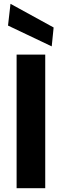

<svg xmlns="http://www.w3.org/2000/svg" viewBox="-20 -986 323 1006"><path d="M67 0V-700H217V0ZM251 -743 22 -852 35 -966 261 -842Z"/></svg>

Font: DM Sans 16pt Black
Style: Regular
Weight: 900
Version: Version 4.004;gftools[0.9.30]